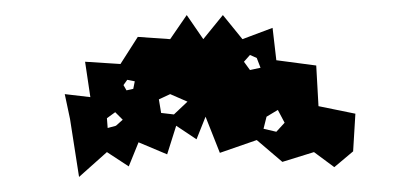

<svg xmlns="http://www.w3.org/2000/svg" viewBox="-20 -807 532 255"><path d="M73 -649 66 -682 100 -678 93 -725 140 -722 163 -758 206 -755 228 -787 250 -755 276 -787 302 -755 342 -770 347 -727 400 -720 403 -666 452 -656 449 -606 424 -585 397 -605 355 -592 321 -621 272 -604 253 -652 241 -622 214 -640 202 -602 164 -618 151 -586 122 -605 85 -572ZM321 -730 312 -734 304 -725 312 -714 326 -717ZM159 -699 149 -701 144 -694 148 -687 157 -689ZM229 -672 206 -682 191 -675 194 -657 211 -655ZM349 -661 334 -652 330 -636 347 -632 358 -644ZM143 -648 133 -658 122 -650 123 -637 134 -640Z"/></svg>

Font: Rubik Gemstones
Style: Regular
Weight: 400
Designer: Hubert and Fischer, NaN
Foundry: Hubert and Fischer, NaN
Version: Version 2.200